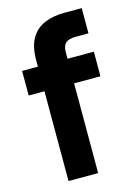

<svg xmlns="http://www.w3.org/2000/svg" viewBox="-111 -783 611 845"><g transform="rotate(-15 194.5 -360.0)"><path d="M94 0V-549Q94 -612 115.5 -649Q137 -686 176 -703Q215 -720 268 -720H347V-605H289Q257 -605 243 -592.5Q229 -580 229 -549V0ZM22 -409V-521H349V-409Z"/></g></svg>

Font: DM Sans 10pt
Style: Bold
Weight: 700
Version: Version 4.004;gftools[0.9.30]